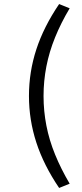

<svg xmlns="http://www.w3.org/2000/svg" viewBox="-20 -737 407 948"><path d="M272 191Q196 79 159.5 -33Q123 -145 123 -263Q123 -382 159.5 -493.5Q196 -605 272 -717L324 -696Q281 -624 252 -552.5Q223 -481 209 -409Q195 -337 195 -263Q195 -189 209 -117Q223 -45 252 26Q281 97 324 170Z"/></svg>

Font: Nunito Sans 10pt Expanded Light
Style: Regular
Weight: 300
Width: 7
Designer: Vernon Adams
Foundry: Vernon Adams
Version: Version 3.101;gftools[0.9.27]